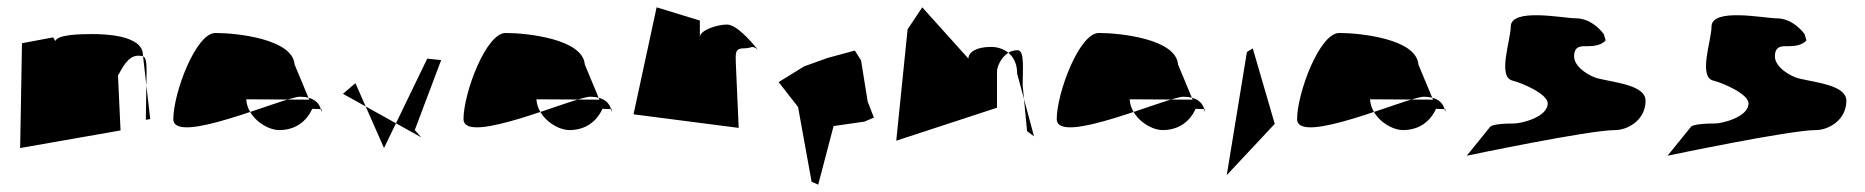

<svg xmlns="http://www.w3.org/2000/svg" viewBox="-20 -678 5091 524"><path d="M35 -274 309 -322 302 -472C311 -486 327 -526 357 -526C377 -526 380 -522 380 -480L378 -351L390 -353L370 -528C370 -583 262 -585 232 -585C200 -585 137 -584 131 -566L125 -576L40 -560Z M453 -353C453 -423 514 -588 568 -588C625 -588 779 -572 784 -502L824 -406L652 -407C655 -357 708 -323 742 -323C804 -323 827 -369 832 -381L858 -380C853 -350 871 -414 799 -414C755 -414 453 -278 453 -353Z M916 -422 950 -451 1028 -274 1146 -518 1184 -514 1112 -323 1130 -303Z M1245 -353C1245 -423 1306 -588 1360 -588C1417 -588 1571 -572 1576 -502L1616 -406L1444 -407C1447 -357 1500 -323 1534 -323C1596 -323 1619 -369 1624 -381L1650 -380C1645 -350 1663 -414 1591 -414C1547 -414 1245 -278 1245 -353Z M1709 -366 1996 -329 1988 -510C1988 -530 1985 -546 2009 -546C2034 -546 2030 -556 2048 -543C2028 -567 1990 -611 1964 -611C1936 -611 1890 -595 1890 -577V-622L1772 -658Z M2105 -454 2158 -386 2195 -182 2213 -174 2255 -334 2339 -346 2365 -357 2348 -401 2330 -513 2313 -540 2239 -520 2175 -497Z M2426 -294 2701 -384V-484C2701 -498 2719 -541 2757 -541C2777 -541 2771 -488 2771 -446L2783 -320L2802 -306L2756 -477C2756 -532 2715 -550 2685 -550C2645 -550 2623 -536 2623 -518L2497 -658L2457 -598Z M2864 -353C2864 -423 2925 -588 2979 -588C3036 -588 3190 -572 3195 -502L3235 -406L3063 -407C3066 -357 3119 -323 3153 -323C3215 -323 3238 -369 3243 -381L3269 -380C3264 -350 3282 -414 3210 -414C3166 -414 2864 -278 2864 -353Z M3328 -200 3459 -340 3399 -546 3383 -536Z M3520 -353C3520 -423 3581 -588 3635 -588C3692 -588 3846 -572 3851 -502L3891 -406L3719 -407C3722 -357 3775 -323 3809 -323C3871 -323 3894 -369 3899 -381L3925 -380C3920 -350 3938 -414 3866 -414C3822 -414 3520 -278 3520 -353Z M3983 -253C3983 -253 4316 -323 4388 -323C4422 -323 4471 -350 4471 -403C4471 -445 4391 -452 4341 -464C4320 -469 4276 -494 4276 -524C4276 -555 4298 -552 4316 -552C4352 -552 4362 -568 4362 -568L4357 -585C4357 -585 4327 -628 4281 -628C4247 -628 4103 -658 4103 -605C4103 -568 4066 -468 4108 -458C4136 -451 4204 -421 4204 -396C4204 -358 4131 -341 4113 -341C4051 -341 4047 -332 4047 -332Z M4531 -253C4531 -253 4864 -323 4936 -323C4970 -323 5019 -350 5019 -403C5019 -445 4939 -452 4889 -464C4868 -469 4824 -494 4824 -524C4824 -555 4846 -552 4864 -552C4900 -552 4910 -568 4910 -568L4905 -585C4905 -585 4875 -628 4829 -628C4795 -628 4651 -658 4651 -605C4651 -568 4614 -468 4656 -458C4684 -451 4752 -421 4752 -396C4752 -358 4679 -341 4661 -341C4599 -341 4595 -332 4595 -332Z"/></svg>

Font: Interstorm
Style: Regular
Weight: 400
Version: Version 0.7